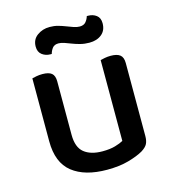

<svg xmlns="http://www.w3.org/2000/svg" viewBox="-104 -758 768 858"><g transform="rotate(-15 280.0 -329.5)"><path d="M69 -467Q76 -469 89 -471.5Q102 -474 117 -474Q146 -474 159.5 -463Q173 -452 173 -425V-178Q173 -120 203.5 -95.5Q234 -71 288 -71Q323 -71 347 -78Q371 -85 385 -93V-467Q393 -469 405.5 -471.5Q418 -474 433 -474Q462 -474 476 -463Q490 -452 490 -425V-88Q490 -66 483 -52Q476 -38 455 -25Q429 -10 386.5 2Q344 14 287 14Q184 14 126.5 -31.5Q69 -77 69 -176ZM202 -669Q223 -669 241 -664Q259 -659 275.5 -652.5Q292 -646 306.5 -641Q321 -636 334 -636Q353 -636 362.5 -647.5Q372 -659 376 -673H382Q404 -673 420 -661Q436 -649 436 -624Q436 -591 414 -573Q392 -555 357 -555Q335 -555 315.5 -560Q296 -565 279.5 -571.5Q263 -578 248.5 -583Q234 -588 222 -588Q203 -588 194 -576.5Q185 -565 181 -550H175Q153 -550 136.5 -562.5Q120 -575 120 -600Q120 -633 145 -651Q170 -669 202 -669Z"/></g></svg>

Font: Baloo Da 2 Medium
Style: Regular
Weight: 500
Designer: Noopur Datye, Sulekha Rajkumar and Ek Type
Foundry: Ek Type
Version: Version 1.640;hotconv 1.0.111;makeotfexe 2.5.65597; ttfautoh